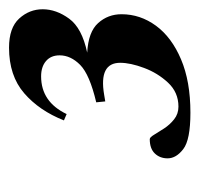

<svg xmlns="http://www.w3.org/2000/svg" viewBox="-28 -736 442 425"><g transform="rotate(-90 192.5 -523.0)"><path d="M181 -510.5 179 -530.5Q240.5 -545 261.8 -566Q283 -587 283 -611.5Q283 -631 270.2 -641.8Q257.5 -652.5 236.5 -652.5Q180 -652.5 153 -596L139 -602Q160.5 -656.5 199.2 -690Q238 -723.5 300 -723.5Q344 -723.5 364.5 -701Q385 -678.5 385 -649Q385 -619 364.2 -590.5Q343.5 -562 289 -550.5Q335 -548 354.5 -526.2Q374 -504.5 374 -474.5Q374 -433 348.5 -398.2Q323 -363.5 274.2 -342.8Q225.5 -322 156 -322Q96 -322 75.5 -337.8Q55 -353.5 55 -372.5Q55 -389.5 65.8 -400.8Q76.5 -412 97.5 -412Q101.5 -412 107.2 -402.5Q113 -393 121.2 -380.2Q129.5 -367.5 141.5 -358Q153.5 -348.5 169.5 -348.5Q201 -348.5 222.5 -371.5Q244 -394.5 255.2 -424.8Q266.5 -455 266.5 -477.5Q266.5 -525 196 -513Z"/></g></svg>

Font: Newsreader Display
Style: Bold Italic
Weight: 700
Italic angle: -17°
Designer: Hugues Gentile
Foundry: Production Type
Version: Version 1.001